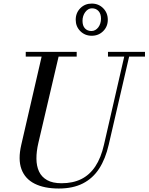

<svg xmlns="http://www.w3.org/2000/svg" viewBox="-20 -1040 831 1074"><path d="M309 14.5Q227.5 14.5 173.8 -12.5Q120 -39.5 100 -93.8Q80 -148 99 -230L219 -750H314L194.5 -240Q183.5 -193 183.8 -152.2Q184 -111.5 198.2 -80.8Q212.5 -50 243.5 -32.5Q274.5 -15 324.5 -15Q387.5 -15 434.5 -38.2Q481.5 -61.5 513.2 -109.2Q545 -157 561.5 -230L681 -750H708.5L588 -230Q570 -151.5 534.8 -97Q499.5 -42.5 443.8 -14Q388 14.5 309 14.5ZM124 -723.5V-750H409V-723.5ZM584 -723.5V-750H791V-723.5ZM493 -840Q455 -840 429.2 -865.8Q403.5 -891.5 403.5 -929.5Q403.5 -968 429.2 -994Q455 -1020 493 -1020Q531.5 -1020 557.2 -994Q583 -968 583 -929.5Q583 -891.5 557.2 -865.8Q531.5 -840 493 -840ZM491.5 -866.5Q503 -866.5 512.8 -872Q522.5 -877.5 529.8 -887Q537 -896.5 541 -909Q545 -921.5 545 -935.5Q545 -963 531 -978.2Q517 -993.5 494.5 -993.5Q483 -993.5 473.5 -987.8Q464 -982 456.8 -972.2Q449.5 -962.5 445.5 -950Q441.5 -937.5 441.5 -923.5Q441.5 -896 455.2 -881.2Q469 -866.5 491.5 -866.5Z"/></svg>

Font: Bodoni Moda 9pt
Style: Italic
Weight: 400
Italic angle: -13°
Designer: Owen Earl
Foundry: indestructible type
Version: Version 2.005